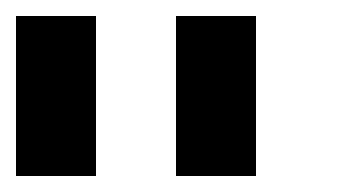

<svg xmlns="http://www.w3.org/2000/svg" viewBox="-20 -920 440 240"><path d="M0 -700V-900H100V-700ZM200 -700V-900H300V-700Z"/></svg>

Font: Galmuri9 Regular
Style: Regular
Weight: 400
Designer: Lee Minseo (quiple)
Version: Version 2.399;hotconv 1.1.1;makeotfexe 2.6.0 DEVELOPMENT